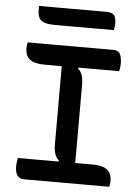

<svg xmlns="http://www.w3.org/2000/svg" viewBox="-59 -937 719 983"><g transform="rotate(5 300.0 -445.5)"><path d="M356 -79H259L272 -111Q258 -122 251 -142.5Q244 -163 244 -190Q244 -243 244 -296Q244 -349 244 -403Q244 -457 244 -511.5Q244 -566 244 -621H341L328 -589Q342 -578 349 -557.5Q356 -537 356 -510Q356 -457 356 -404Q356 -351 356 -297Q356 -243 356 -188.5Q356 -134 356 -79ZM540 0H102Q90 0 81 -4.5Q72 -9 66.5 -17.5Q61 -26 58.5 -37.5Q56 -49 56 -64Q56 -72 57 -79.5Q58 -87 59 -94Q60 -101 61 -106H448Q485 -106 506 -96Q527 -86 535.5 -69Q544 -52 544 -30Q544 -25 543.5 -20Q543 -15 542 -10Q541 -5 540 0ZM60 -700H499Q527 -700 535.5 -681Q544 -662 544 -633Q544 -628 543.5 -623.5Q543 -619 542.5 -613.5Q542 -608 541 -603.5Q540 -599 539 -594H154Q104 -594 80 -612.5Q56 -631 56 -669Q56 -674 56.5 -678.5Q57 -683 57.5 -687Q58 -691 58.5 -694.5Q59 -698 60 -700ZM101 -891H447Q477 -891 487.5 -877.5Q498 -864 498 -835Q498 -827 496.5 -817.5Q495 -808 494 -801H193Q155 -801 135 -808.5Q115 -816 108 -832.5Q101 -849 101 -876Q101 -879 101 -883.5Q101 -888 101 -891Z"/></g></svg>

Font: Recursive Monospace Casual Medium
Style: Regular
Weight: 500
Version: Version 1.047